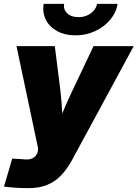

<svg xmlns="http://www.w3.org/2000/svg" viewBox="-40 -768 712 994"><path d="M-19.5 197.8 23.4 53.2 77.6 56.2Q101.1 59.6 117.4 55.4Q133.8 51.3 143.6 40Q153.3 28.8 156.7 11.7L157.2 0L45.4 -529.3H243.7L272.9 -296.9Q279.3 -242.7 281.7 -188Q284.2 -133.3 287.6 -73.7H240.2Q262.7 -133.3 285.6 -188.5Q308.6 -243.7 334 -296.9L444.3 -529.3H652.3L334 58.6Q308.6 106 277.3 138.9Q246.1 171.9 204.6 189Q163.1 206.1 106.9 206.1Q74.2 206.1 41 203.9Q7.8 201.7 -19.5 197.8ZM350.6 -585Q295.9 -585 256.1 -606.7Q216.3 -628.4 197.5 -665.5Q178.7 -702.6 186 -748H292Q287.1 -718.8 308.1 -699Q329.1 -679.2 366.2 -679.2Q390.6 -679.2 411.1 -688.2Q431.6 -697.3 445.3 -712.9Q459 -728.5 462.4 -748H568.8Q561.5 -702.6 530.3 -665.5Q499 -628.4 452.1 -606.7Q405.3 -585 350.6 -585Z"/></svg>

Font: Inter 24pt Black
Style: Italic
Weight: 900
Italic angle: -9.3988°
Designer: Rasmus Andersson
Foundry: rsms
Version: Version 4.001;git-66647c0bb